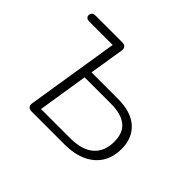

<svg xmlns="http://www.w3.org/2000/svg" viewBox="-112 -653 822 822"><g transform="rotate(45 299.0 -242.0)"><path d="M348 0H151Q138 0 132 -7Q126 -14 128 -27L195 -447H52Q42 -447 36.5 -452.5Q31 -458 32 -466Q35 -484 54 -484H216Q229 -484 235 -477Q241 -470 239 -457L214 -300H374Q453 -300 495 -262.5Q537 -225 537 -159Q537 -110 515 -74.5Q493 -39 451 -19.5Q409 0 348 0ZM208 -264 172 -36H346Q420 -36 456.5 -68Q493 -100 493 -158Q493 -214 460.5 -239Q428 -264 368 -264Z"/></g></svg>

Font: Nunito Variable Extra Light
Style: Italic
Weight: 200
Italic angle: -9°
Designer: Vernon Adams
Foundry: Vernon Adams
Version: Version 3.602